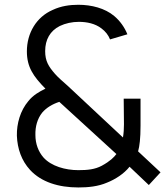

<svg xmlns="http://www.w3.org/2000/svg" viewBox="-20 -785 718 820"><path d="M580.2 -363.5H508.3L509.4 -254.2C509.4 -235.4 508.3 -216.7 505.2 -197.9L268.8 -418.8C249 -436.5 229.2 -453.1 214.6 -469.8C187.5 -501 172.9 -524 172.9 -566.7C172.9 -615.6 193.8 -653.1 235.4 -674C259.4 -685.4 287.5 -691.7 316.7 -691.7C351 -691.7 386.5 -684.4 413.5 -663.5C430.2 -651 442.7 -635.4 450 -616.7L524 -638.5C512.5 -667.7 492.7 -695.8 467.7 -716.7C428.1 -750 370.8 -764.6 314.6 -764.6C278.1 -764.6 240.6 -759.4 205.2 -742.7C135.4 -712.5 94.8 -643.8 94.8 -565.6C94.8 -499 121.9 -459.4 174 -406.3C147.9 -393.8 120.8 -378.1 101 -353.1C66.7 -312.5 51 -257.3 52.1 -205.2C54.2 -150 71.9 -99 108.3 -59.4C156.2 -7.3 230.2 15.6 314.6 15.6C356.2 15.6 399 11.5 437.5 -5.2C471.9 -18.8 509.4 -42.7 533.3 -72.9L615.6 5.2L665.6 -49L569.8 -138.5C576 -160.4 580.2 -193.8 580.2 -249ZM477.1 -127.1C466.7 -113.5 451 -96.9 414.6 -77.1C385.4 -61.5 354.2 -58.3 314.6 -58.3C259.4 -58.3 199 -75 165.6 -112.5C143.8 -137.5 131.2 -170.8 131.2 -208.3C130.2 -244.8 139.6 -278.1 160.4 -304.2C178.1 -325 204.2 -340.6 233.3 -350Z"/></svg>

Font: Manrope3
Style: Regular
Weight: 400
Width: 4
Designer: Mikhail Sharanda
Foundry: Mikhail Sharanda
Version: Version 3.000;PS 003.000;hotconv 1.0.88;makeotf.lib2.5.64775